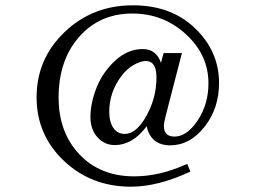

<svg xmlns="http://www.w3.org/2000/svg" viewBox="-20 -686 960 724"><path d="M686 -68 698 -39Q576 18 474 18Q324 18 221 -79.5Q118 -177 118 -319Q118 -464 223.5 -565Q329 -666 481 -666Q626 -666 716 -579Q806 -492 806 -373Q806 -277 751 -207.5Q696 -138 622 -138Q549 -138 533 -210Q481 -139 412 -139Q374 -139 347.5 -168.5Q321 -198 321 -244Q321 -298 344.5 -356.5Q368 -415 415 -458Q462 -501 519 -501Q569 -501 587 -449L597 -486H666L605 -250Q598 -223 598 -211Q598 -171 638 -171Q685 -171 725.5 -232Q766 -293 766 -372Q766 -479 681 -557Q596 -635 479 -635Q356 -635 278.5 -547Q201 -459 201 -318Q201 -187 279.5 -104Q358 -21 486 -21Q583 -21 686 -68ZM570 -394Q570 -456 530 -456Q510 -456 484 -441Q458 -426 439 -401Q392 -339 392 -265Q392 -226 407.5 -203.5Q423 -181 451 -181Q494 -181 532 -249Q570 -317 570 -394Z"/></svg>

Font: STIX MathJax Main
Style: Italic
Weight: 400
Italic angle: -16.33°
Designer: MicroPress Inc., with final additions and corrections provided by Coen Hoffman, Elsevier (retired)
Version: Version 1.1.1